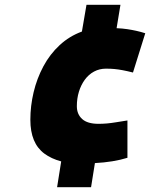

<svg xmlns="http://www.w3.org/2000/svg" viewBox="-20 -672 697 797"><path d="M217 105 234 -2Q193 -13 164 -34.5Q135 -56 120.5 -91Q106 -126 106 -175Q106 -232 119.5 -289Q133 -346 160 -396.5Q187 -447 227.5 -484.5Q268 -522 320 -541L339 -652H480L464 -555Q488 -554 508 -551Q528 -548 546 -544Q564 -540 583 -534L532 -371Q508 -377 489.5 -380.5Q471 -384 455 -385.5Q439 -387 420 -387Q393 -387 370.5 -375Q348 -363 332 -341Q316 -319 307.5 -291Q299 -263 299 -231Q299 -198 321 -178Q343 -158 389 -158Q406 -158 423.5 -159.5Q441 -161 462 -164.5Q483 -168 509 -172V-17Q480 -8 446 -2.5Q412 3 374 5L358 105Z"/></svg>

Font: Georama ExtraCondensed Thin ExtraBold
Style: Italic
Weight: 800
Italic angle: -9°
Version: Version 1.001